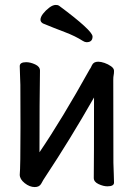

<svg xmlns="http://www.w3.org/2000/svg" viewBox="-20 -739 540 778"><path d="M121 19Q100 19 80 3Q60 -13 60 -31Q63 -61 63 -225Q63 -374 62.5 -395Q62 -416 61 -438.5Q60 -461 60 -471Q60 -487 86 -487Q103 -487 122.5 -478Q142 -469 142 -453Q140 -335 140 -122Q231 -256 344 -459Q346 -460 352.5 -474.5Q359 -489 378 -489Q389 -489 403.5 -484Q418 -479 430 -470.5Q442 -462 442 -452Q442 -441 440.5 -434.5Q439 -428 439 -415Q439 -100 439.5 -79.5Q440 -59 441 -35Q442 -11 442 1Q442 16 415 16Q399 16 379.5 7Q360 -2 360 -18Q361 -81 361 -344Q264 -174 164 -23Q155 -10 147.5 4.5Q140 19 121 19ZM331 -568Q324 -568 316 -573Q285 -593 242.5 -609Q200 -625 154 -644Q144 -650 144 -659Q144 -670 154.5 -683.5Q165 -697 179.5 -708Q194 -719 206 -719Q215 -719 219 -716Q355 -615 355 -591Q355 -568 331 -568Z"/></svg>

Font: LXGW WenKai Mono Medium
Style: Regular
Weight: 500
Monospace: yes
Designer: LXGW / Fontworks Inc.
Foundry: LXGW / Fontworks Inc.
Version: Version 1.520; June 14, 2025